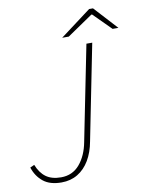

<svg xmlns="http://www.w3.org/2000/svg" viewBox="-92 -897 750 975"><g transform="rotate(-10 283.0 -409.5)"><path d="M146 12Q86 12 51.5 -16Q17 -44 2 -90L24 -100Q41 -57 70.5 -35.5Q100 -14 148 -14Q207 -14 244 -57.5Q281 -101 294 -170L392 -660H422L324 -168Q314 -113 290 -72.5Q266 -32 229.5 -10Q193 12 146 12ZM276 -711 436 -831H456L566 -711H536L446 -801H442L310 -711Z"/></g></svg>

Font: Source Sans 3
Style: Italic
Weight: 200
Italic angle: -11°
Designer: Paul D. Hunt
Foundry: Adobe
Version: Version 3.046;hotconv 1.0.118;makeotfexe 2.5.65603